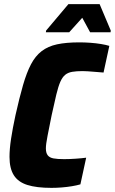

<svg xmlns="http://www.w3.org/2000/svg" viewBox="-20 -901 556 929"><path d="M229 8Q157 8 112.5 -6Q68 -20 47 -53Q26 -86 26 -142Q26 -180 33.5 -229.5Q41 -279 55 -344Q74 -429 91.5 -489.5Q109 -550 130 -590Q151 -630 181.5 -653.5Q212 -677 256 -686.5Q300 -696 364 -696Q390 -696 417.5 -694Q445 -692 469 -688Q493 -684 509 -679L481 -550Q457 -552 438 -553.5Q419 -555 405 -556Q391 -557 380 -557Q350 -557 329.5 -553.5Q309 -550 295.5 -539Q282 -528 272 -505.5Q262 -483 252.5 -443.5Q243 -404 230 -344Q218 -284 210 -243.5Q202 -203 202 -183Q202 -161 211 -149.5Q220 -138 239 -134.5Q258 -131 290 -131Q314 -131 344.5 -133Q375 -135 397 -138L369 -9Q352 -4 328 0Q304 4 278.5 6Q253 8 229 8ZM202 -745 203 -753 311 -881H462L516 -753L515 -745H416L378 -815L315 -745Z"/></svg>

Font: Saira SemiCondensed ExtraBold
Style: Italic
Weight: 800
Width: 4
Italic angle: -12°
Designer: Hector Gatti with collaboration of the Omnibus-Type team
Foundry: Omnibus-Type
Version: Version 1.101